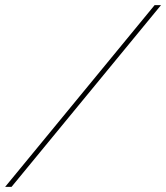

<svg xmlns="http://www.w3.org/2000/svg" viewBox="-46 -730 649 750"><path d="M583 -710 -1 0H-26L558 -710Z"/></svg>

Font: Raleway-v4020 Thin
Style: Italic
Weight: 250
Italic angle: -12°
Designer: Matt McInerney, Pablo Impallari, Rodrigo Fuenzalida
Foundry: Matt McInerney, Pablo Impallari, Rodrigo Fuenzalida
Version: Version 4.020;PS 004.020;hotconv 1.0.88;makeotf.lib2.5.64775